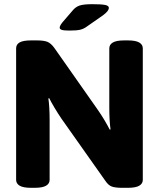

<svg xmlns="http://www.w3.org/2000/svg" viewBox="-20 -895 759 917"><path d="M128 2Q91 2 74 -8Q57 -18 57 -36V-664Q57 -683 74 -692.5Q91 -702 128 -702H156Q190 -702 207 -695Q224 -688 241 -664L446 -372Q463 -348 479 -321Q495 -294 504 -276L508 -277Q505 -296 503.5 -324Q502 -352 502 -379V-664Q502 -682 519 -692Q536 -702 573 -702H591Q628 -702 645 -692Q662 -682 662 -664V-36Q662 -18 645 -8Q628 2 591 2H563Q531 2 514 -4Q497 -10 482 -33L273 -329Q256 -354 240 -381Q224 -408 215 -426L211 -425Q214 -406 215.5 -378Q217 -350 217 -322V-36Q217 -18 200 -8Q183 2 146 2ZM312 -749Q284 -749 274.5 -752.5Q265 -756 265 -763Q265 -766 267.5 -772Q270 -778 278 -788L327 -845Q341 -862 360 -868.5Q379 -875 421 -875Q463 -875 481.5 -871.5Q500 -868 500 -857Q500 -851 494 -842.5Q488 -834 472 -822L396 -769Q380 -757 363 -753Q346 -749 312 -749Z"/></svg>

Font: Asap ExtraBold
Style: Regular
Weight: 800
Designer: Pablo Cosgaya
Foundry: Omnibus-Type
Version: Version 3.001; ttfautohint (v1.8.4.7-5d5b)